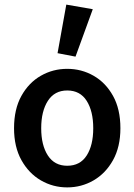

<svg xmlns="http://www.w3.org/2000/svg" viewBox="-20 -802 584 834"><path d="M272 12Q210 12 157.5 -18.5Q105 -49 73 -106.5Q41 -164 41 -245Q41 -328 73 -385.5Q105 -443 157.5 -473Q210 -503 272 -503Q334 -503 386.5 -473Q439 -443 471 -385.5Q503 -328 503 -245Q503 -164 471 -106.5Q439 -49 386.5 -18.5Q334 12 272 12ZM272 -82Q328 -82 356.5 -126.5Q385 -171 385 -245Q385 -319 356.5 -364Q328 -409 272 -409Q217 -409 188 -364Q159 -319 159 -245Q159 -171 188 -126.5Q217 -82 272 -82ZM308 -556 230 -571 268 -782 383 -762Z"/></svg>

Font: Source Sans Pro SemiBold
Style: Regular
Weight: 600
Designer: Paul D. Hunt
Foundry: Adobe Systems Incorporated
Version: Version 2.045;hotconv 1.0.109;makeotfexe 2.5.65596